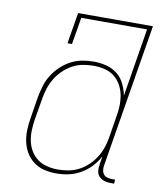

<svg xmlns="http://www.w3.org/2000/svg" viewBox="-83 -805 766 882"><g transform="rotate(10 300.0 -363.5)"><path d="M238 8Q209 8 182 1.5Q155 -5 133.5 -21Q112 -37 98 -60Q84 -83 78 -110Q72 -137 73 -165.5Q74 -194 79 -223L95 -323Q100 -350 108 -376.5Q116 -403 131 -427Q146 -451 167 -471Q188 -491 213.5 -504.5Q239 -518 266 -523Q293 -528 320 -528Q350 -528 379 -520.5Q408 -513 430 -495.5Q452 -478 464.5 -452.5Q477 -427 483 -398L535 -716H228L207 -590H186L210 -735H559L449 -66Q447 -55 448.5 -44Q450 -33 456.5 -25Q463 -17 473.5 -14Q484 -11 495 -11H510L509 8H491Q476 8 462 3.5Q448 -1 438.5 -11Q429 -21 427 -36Q425 -51 428 -66L434 -106Q420 -79 398.5 -56.5Q377 -34 350.5 -19Q324 -4 295.5 2Q267 8 238 8ZM243 -11Q267 -11 292 -15.5Q317 -20 340 -32Q363 -44 382.5 -62.5Q402 -81 416 -103.5Q430 -126 438 -150Q446 -174 450 -199L466 -299Q471 -325 471.5 -351Q472 -377 467 -401Q462 -425 449.5 -446.5Q437 -468 418 -482.5Q399 -497 374 -503Q349 -509 323 -509Q299 -509 273.5 -504.5Q248 -500 225 -487.5Q202 -475 182.5 -456.5Q163 -438 149.5 -415.5Q136 -393 128 -369Q120 -345 116 -320L99 -220Q95 -194 94 -168.5Q93 -143 98 -118.5Q103 -94 115.5 -73Q128 -52 147.5 -37.5Q167 -23 192 -17Q217 -11 243 -11Z"/></g></svg>

Font: Iosevka HT Thin Extended
Style: Italic
Weight: 100
Width: 7
Italic angle: -9°
Monospace: yes
Designer: Belleve Invis
Foundry: Belleve Invis
Version: Version 32.3.0; ttfautohint (v1.8.4)